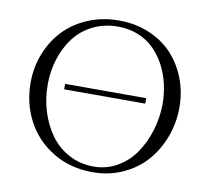

<svg xmlns="http://www.w3.org/2000/svg" viewBox="-79 -800 975 896"><g transform="rotate(10 408.0 -351.5)"><path d="M58.1 -354Q58.1 -427.2 84 -492.7Q109.9 -558.1 156 -606.4Q202.1 -654.8 269.3 -682.9Q336.4 -710.9 415 -710.9Q493.2 -710.9 559.1 -683.1Q625 -655.3 669.2 -607.4Q713.4 -559.6 737.8 -495.6Q762.2 -431.6 762.2 -359.9Q762.2 -286.6 737.3 -220Q712.4 -153.3 668.2 -102.8Q624 -52.2 558.1 -22.2Q492.2 7.8 415 7.8Q309.1 7.8 226.8 -42Q144.5 -91.8 101.3 -173.8Q58.1 -255.9 58.1 -354ZM138.2 -358.9Q138.2 -293.5 156.7 -233.2Q175.3 -172.9 209.5 -124.8Q243.7 -76.7 297.1 -47.9Q350.6 -19 415 -19Q475.6 -19 526.6 -48.3Q577.6 -77.6 610.8 -126Q644 -174.3 662.6 -234.9Q681.2 -295.4 682.1 -359.9Q682.1 -409.7 671.4 -456.5Q660.6 -503.4 638.7 -544.4Q616.7 -585.4 585.4 -616.2Q554.2 -647 510.5 -664.6Q466.8 -682.1 415 -682.1Q349.6 -682.1 296.1 -655.3Q242.7 -628.4 208.7 -583.3Q174.8 -538.1 156.5 -480.5Q138.2 -422.9 138.2 -358.9ZM217.8 -350.1V-376H602.1V-350.1Z"/></g></svg>

Font: Dehuti
Style: Book
Weight: 400
Version: Version 1.2